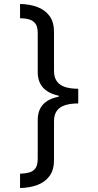

<svg xmlns="http://www.w3.org/2000/svg" viewBox="-20 -812 495 967"><path d="M374 -291Q334 -291 307 -282Q280 -273 266 -253.5Q252 -234 252 -201V-6Q252 44 229.5 74.5Q207 105 168.5 119.5Q130 134 81 135V63Q109 62 129 56Q149 50 159.5 34Q170 18 170 -13V-206Q170 -257 197 -286Q224 -315 276 -325V-330Q224 -341 197 -370.5Q170 -400 170 -450V-645Q170 -676 159.5 -691.5Q149 -707 129 -713.5Q109 -720 81 -720V-792Q130 -791 168.5 -776.5Q207 -762 229.5 -731.5Q252 -701 252 -651V-455Q252 -423 266 -403Q280 -383 307 -374Q334 -365 374 -365Z"/></svg>

Font: hexuhindi05
Style: Book
Weight: 400
Designer: Jelle Bosma - Monotype Design Team
Foundry: Monotype Imaging Inc.
Version: Version 2.003